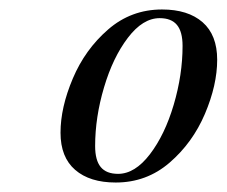

<svg xmlns="http://www.w3.org/2000/svg" viewBox="-20 -742 474 401"><path d="M318.4 -722.2Q372.6 -722.2 403.1 -695.6Q433.6 -668.9 433.6 -617.2Q433.6 -564.5 408 -504.2Q382.3 -443.8 334.2 -402.3Q286.1 -360.8 221.7 -360.8Q167.5 -360.8 137 -387.2Q106.4 -413.6 106.4 -464.8Q106.4 -517.6 132.1 -578.1Q157.7 -638.7 205.8 -680.4Q253.9 -722.2 318.4 -722.2ZM178.7 -437Q178.7 -407.2 190.4 -393.1Q202.1 -378.9 226.6 -378.9Q261.7 -378.9 293 -419.7Q324.2 -460.4 342.8 -523.2Q361.3 -585.9 361.3 -646Q361.3 -675.8 349.6 -689.9Q337.9 -704.1 313.5 -704.1Q278.3 -704.1 247.1 -663.1Q215.8 -622.1 197.3 -559.6Q178.7 -497.1 178.7 -437Z"/></svg>

Font: TypoPRO Playfair Display SC
Style: Italic
Weight: 400
Italic angle: -14°
Designer: Claus Eggers Sørensen
Foundry: Claus Eggers Sørensen
Version: Version 1.004;PS 001.004;hotconv 1.0.70;makeotf.lib2.5.58329